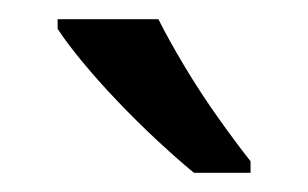

<svg xmlns="http://www.w3.org/2000/svg" viewBox="-20 -786 321 200"><path d="M145 -766Q156 -744 172.5 -716.5Q189 -689 207.5 -663Q226 -637 241 -618V-606H182Q165 -620 144 -639.5Q123 -659 102.5 -680.5Q82 -702 65.5 -722Q49 -742 40 -756V-766Z"/></svg>

Font: guzrati25
Style: Book
Weight: 400
Designer: Jelle Bosma - Monotype Design Team, Universal Thirst
Foundry: Monotype Imaging Inc.
Version: Version 2.106